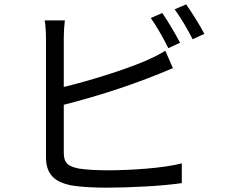

<svg xmlns="http://www.w3.org/2000/svg" viewBox="-20 -844 1040 885"><path d="M838 -824 785 -801C813 -763 846 -707 868 -663L922 -688C903 -725 864 -787 838 -824ZM728 -784 675 -761C702 -723 736 -663 756 -622L810 -647C789 -687 753 -748 728 -784ZM279 -750H186C190 -727 192 -693 192 -669V-119C192 -38 235 -3 312 11C353 18 413 21 472 21C581 21 731 13 818 0V-91C735 -69 582 -59 476 -59C427 -59 375 -62 344 -67C295 -77 274 -90 274 -141V-361C446 -405 614 -460 777 -530L742 -610C714 -593 684 -578 654 -565C550 -520 392 -472 274 -443V-669C274 -697 276 -727 279 -750Z"/></svg>

Font: DAIFUKU Sans JP
Style: Regular
Weight: 400
Designer: Original font ‘Source Han Sans JP’ : Ryoko NISHIZUKA  (kana, bopomofo & ideographs); Paul D. Hunt (Latin, Greek & Cyrill
Foundry: Daifuku
Version: Version 1.001